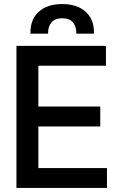

<svg xmlns="http://www.w3.org/2000/svg" viewBox="-20 -926 575 946"><path d="M61 0V-700H502V-602H169V-401H474V-303H169V-98H507V0ZM130 -760V-766Q130 -832 172 -869Q214 -906 287 -906Q359 -906 401 -869Q443 -832 443 -766V-760H356V-765Q356 -796 339 -816Q322 -836 287 -836Q251 -836 234 -816Q217 -796 217 -765V-760Z"/></svg>

Font: Space Grotesk Frontify Medium
Style: Regular
Weight: 500
Designer: Florian Karsten
Version: Version 2.000